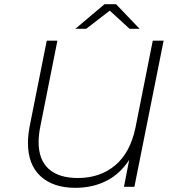

<svg xmlns="http://www.w3.org/2000/svg" viewBox="-20 -895 838 920"><path d="M764 -700 624 0H574L599 -129Q556 -62 490 -28.5Q424 5 341 5Q235 5 174.5 -50.5Q114 -106 114 -210Q114 -249 123 -294L204 -700H255L174 -293Q165 -250 165 -214Q165 -129 213.5 -85.5Q262 -42 353 -42Q459 -42 531.5 -102.5Q604 -163 629 -283L712 -700ZM601 -757 506 -844 393 -757H341L481 -875H536L649 -757Z"/></svg>

Font: Montserrat Alternates Light
Style: Italic
Weight: 300
Italic angle: -11.3°
Designer: Julieta Ulanovsky
Foundry: Julieta Ulanovsky
Version: Version 7.200